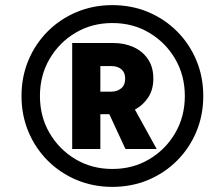

<svg xmlns="http://www.w3.org/2000/svg" viewBox="-20 -720 850 750"><path d="M419 10Q344 10 279.5 -17Q215 -44 166.5 -92.5Q118 -141 91 -205.5Q64 -270 64 -345Q64 -420 91 -484.5Q118 -549 166.5 -597.5Q215 -646 279.5 -673Q344 -700 419 -700Q494 -700 558.5 -673Q623 -646 671.5 -597.5Q720 -549 747 -484.5Q774 -420 774 -345Q774 -270 747 -205.5Q720 -141 671.5 -92.5Q623 -44 558.5 -17Q494 10 419 10ZM136 -345Q136 -265 173.5 -200.5Q211 -136 275 -98Q339 -60 419 -60Q499 -60 563 -98Q627 -136 664.5 -200.5Q702 -265 702 -345Q702 -425 664.5 -489.5Q627 -554 563 -592Q499 -630 419 -630Q339 -630 275 -592Q211 -554 173.5 -489.5Q136 -425 136 -345ZM262 -138V-552H423Q466 -552 501.5 -536Q537 -520 558 -489Q579 -458 579 -413Q579 -370 559 -339.5Q539 -309 507 -292L592 -138H470L407 -274H372V-138ZM372 -362H414Q438 -362 453.5 -375Q469 -388 469 -413Q469 -437 454 -449.5Q439 -462 414 -462H372Z"/></svg>

Font: Radio Canada Condensed
Style: Bold Italic
Weight: 700
Width: 3
Italic angle: -12°
Designer: Charles Daoud, Etienne Aubert Bonn, Alexandre Saumier Demers, Jacques Le Bailly
Foundry: Radio-Canada
Version: Version 2.104; ttfautohint (v1.8.4.7-5d5b);gftools[0.9.28.de